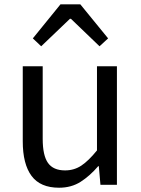

<svg xmlns="http://www.w3.org/2000/svg" viewBox="-20 -847 647 880"><path d="M250.7 13.4Q164.6 13.4 124.5 -40.9Q84.3 -95.1 84.3 -199.3V-543.4H175.7V-210.3Q175.7 -134.6 199.9 -100.3Q224.2 -66 278.3 -66Q319.9 -66 353 -88.1Q386 -110.1 424.5 -157.6V-543.4H515.9V0H440.4L432.9 -85.3H430.1Q392.1 -40.9 349.5 -13.7Q306.9 13.4 250.7 13.4ZM130.5 -671.1 257.1 -827H348.2L475.5 -671.1L436.2 -634.9L305 -760.9H300.6L168.8 -634.9Z"/></svg>

Font: Noto Sans TC Thin
Style: Regular
Weight: 100
Designer: Ryoko NISHIZUKA 西塚涼子 (kana, bopomofo & ideographs); Paul D. Hunt (Latin, Greek & Cyrillic); Sandoll Communications 산돌커뮤니
Foundry: Adobe
Version: Version 2.004-H2;hotconv 1.0.118;makeotfexe 2.5.65603